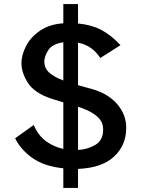

<svg xmlns="http://www.w3.org/2000/svg" viewBox="-20 -837 701 940"><path d="M362 -10V83H290V-13Q195 -23 138 -64Q81 -105 54 -160L145 -225Q168 -172 207 -144.5Q246 -117 290 -108V-336L231 -354Q148 -382 116.5 -431.5Q85 -481 85 -528Q85 -566 106.5 -609.5Q128 -653 174 -685.5Q220 -718 290 -723V-817H362V-722Q427 -716 475 -691Q523 -666 570 -616L471 -553Q431 -615 362 -628V-420L434 -400Q510 -378 554 -327Q598 -276 598 -211Q598 -126 538.5 -70.5Q479 -15 362 -10ZM290 -443V-630Q236 -622 216.5 -591.5Q197 -561 197 -536Q197 -503 221 -481.5Q245 -460 290 -443ZM362 -103Q408 -105 446.5 -127.5Q485 -150 485 -203Q485 -236 463.5 -259Q442 -282 403 -299Q384 -308 362 -314Z"/></svg>

Font: Shippori Antique
Style: Regular
Weight: 400
Designer: FONTDASU
Foundry: FONTDASU / Google Inc. / but / Adobe
Version: Version 2.001